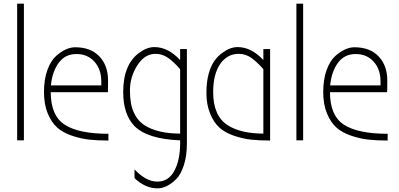

<svg xmlns="http://www.w3.org/2000/svg" viewBox="-20 -769 2184 1052"><path d="M111 0H74V-749H111Z M574 -36V1Q514 1 468.5 -4Q423 -9 374 -25.5Q325 -42 293.5 -70Q262 -98 241.5 -147.5Q221 -197 221 -265.5Q221 -334 239.5 -385Q258 -436 287 -462Q341 -510 392 -510Q477 -510 524.5 -460Q572 -410 572 -328Q572 -273 571 -264H258Q258 -135 335 -85.5Q412 -36 574 -36ZM535 -301V-323Q535 -389 497.5 -431Q460 -473 398.5 -473Q337 -473 301.5 -424.5Q266 -376 259 -301Z M967 -500H1004V17Q1004 86 987 137.5Q970 189 944 214Q893 263 843 263Q776 263 717 207V159Q780 226 842 226Q904 226 935.5 166.5Q967 107 967 16V0Q788 -7 717 -78Q655 -142 655 -265Q655 -416 743 -480Q785 -511 826 -511Q901 -511 967 -440ZM773 -82Q845 -37 967 -37V-390Q933 -429 901.5 -451.5Q870 -474 832 -474Q773 -474 732.5 -411Q692 -348 692 -273.5Q692 -199 713 -153Q734 -107 773 -82Z M1423 -500H1460V1Q1400 1 1355 -4Q1310 -9 1261.5 -25.5Q1213 -42 1182 -70Q1151 -98 1131 -147.5Q1111 -197 1111 -259Q1111 -321 1123.5 -365.5Q1136 -410 1155.5 -436.5Q1175 -463 1199 -480Q1241 -511 1282 -511Q1357 -511 1423 -440ZM1148 -264Q1148 -133 1229 -82Q1301 -37 1423 -37V-390Q1389 -429 1357.5 -451.5Q1326 -474 1288 -474Q1225 -474 1186.5 -418.5Q1148 -363 1148 -264Z M1641 0H1604V-749H1641Z M2104 -36V1Q2044 1 1998.5 -4Q1953 -9 1904 -25.5Q1855 -42 1823.5 -70Q1792 -98 1771.5 -147.5Q1751 -197 1751 -265.5Q1751 -334 1769.5 -385Q1788 -436 1817 -462Q1871 -510 1922 -510Q2007 -510 2054.5 -460Q2102 -410 2102 -328Q2102 -273 2101 -264H1788Q1788 -135 1865 -85.5Q1942 -36 2104 -36ZM2065 -301V-323Q2065 -389 2027.5 -431Q1990 -473 1928.5 -473Q1867 -473 1831.5 -424.5Q1796 -376 1789 -301Z"/></svg>

Font: Bubbler One
Style: Regular
Weight: 400
Designer: Brenda Gallo (gbrenda1987@gmail.com)
Foundry: Brenda Gallo
Version: Version 1.003